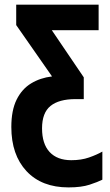

<svg xmlns="http://www.w3.org/2000/svg" viewBox="-20 -567 472 827"><path d="M274.9 240.2Q159.7 240.2 94.2 170.2Q28.8 100.1 28.8 -20Q28.8 -91.8 51.5 -137.7Q74.2 -183.6 114 -207.8Q153.8 -231.9 204.1 -237.8L49.8 -459V-546.9H404.8V-437H203.1L340.8 -233.9V-140.1H305.2Q233.9 -140.1 197.5 -110.6Q161.1 -81.1 161.1 -14.2Q161.1 52.7 193.8 87.9Q226.6 123 287.1 123Q330.1 123 363.5 111.3Q397 99.6 420.9 85.9V207Q401.4 216.8 366 228.5Q330.6 240.2 274.9 240.2Z"/></svg>

Font: Open Sans Condensed
Style: Bold
Weight: 700
Width: 3
Designer: Monotype Design Team
Foundry: Monotype Imaging Inc.
Version: Version 3.003; ttfautohint (v1.8.4)